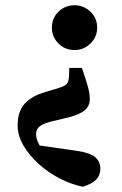

<svg xmlns="http://www.w3.org/2000/svg" viewBox="-20 -509 462 729"><path d="M263 -489Q298 -489 323.5 -464.5Q349 -440 349 -404Q349 -369 323.5 -344Q298 -319 263 -319Q227 -319 202 -344Q177 -369 177 -404Q177 -440 202 -464.5Q227 -489 263 -489ZM47 -33Q47 -85 73 -114.5Q99 -144 153 -160L197 -173Q224 -181 232.5 -189.5Q241 -198 242 -219L243 -251H291L303 -215Q312 -188 316.5 -169Q321 -150 321 -134Q321 -107 302.5 -91Q284 -75 243 -64L172 -47Q145 -40 131 -29.5Q117 -19 117 0Q117 19 128.5 39.5Q140 60 160 86L99 39L274 64Q325 72 343 89Q361 106 361 131Q361 157 344.5 173.5Q328 190 294 200Q250 191 206.5 168.5Q163 146 127 113.5Q91 81 69 43.5Q47 6 47 -33Z"/></svg>

Font: Source Serif 4 36pt
Style: Bold
Weight: 700
Designer: Frank Grießhammer
Foundry: Adobe Systems Incorporated
Version: Version 4.004;hotconv 1.0.116;makeotfexe 2.5.65601